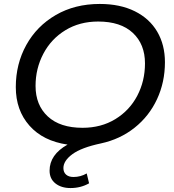

<svg xmlns="http://www.w3.org/2000/svg" viewBox="-20 -728 880 972"><path d="M815 -413Q815 -312 775 -226Q735 -140 661.5 -81.5Q588 -23 491 -2Q392 19 346.5 52.5Q301 86 301 123Q301 144 314.5 156Q328 168 352 168Q388 168 419 150L431 200Q389 224 337 224Q290 224 260.5 200.5Q231 177 231 136Q231 55 322 4Q198 -14 129 -92Q60 -170 60 -287Q60 -404 113 -500Q166 -596 262.5 -652Q359 -708 485 -708Q588 -708 662.5 -671Q737 -634 776 -567.5Q815 -501 815 -413ZM714 -407Q714 -504 652.5 -561.5Q591 -619 477 -619Q383 -619 311 -575Q239 -531 199.5 -456Q160 -381 160 -293Q160 -196 222 -138.5Q284 -81 398 -81Q492 -81 564 -125Q636 -169 675 -243.5Q714 -318 714 -407Z"/></svg>

Font: Idrija
Style: Italic
Weight: 500
Italic angle: -11.3°
Designer: Julieta Ulanovsky
Foundry: Julieta Ulanovsky
Version: Version 7.200